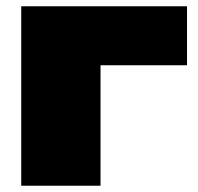

<svg xmlns="http://www.w3.org/2000/svg" viewBox="-20 -595 633 615"><path d="M579 -575V-386H186L302 -502V0H48V-575Z"/></svg>

Font: Unbounded Black
Style: Regular
Weight: 900
Designer: Luke Prowse, Jean-Baptiste Morizot, Fátima Lázaro, Florian Runge
Foundry: NaN
Version: Version 1.701;gftools[0.9.28.dev5+ged2979d]